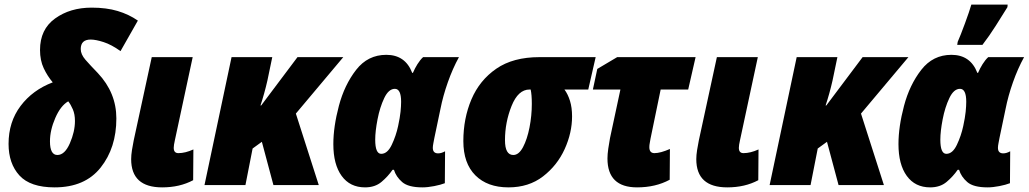

<svg xmlns="http://www.w3.org/2000/svg" viewBox="-20 -800 4447 830"><path d="M483 -288Q483 -399 403 -484Q370 -518 349.5 -541.5Q329 -565 329 -588Q329 -629 372 -629Q394 -629 428 -618Q462 -607 501 -579L576 -711Q537 -738 488.5 -752.5Q440 -767 376 -767Q283 -767 218 -720Q153 -673 153 -584Q153 -539 169 -505Q185 -471 208 -444Q121 -411 69 -342Q17 -273 17 -178Q17 -93 64 -41.5Q111 10 216 10Q347 10 415 -75.5Q483 -161 483 -288ZM196 -189Q196 -237 219 -290Q242 -343 275 -362Q286 -348 295 -327Q304 -306 304 -277Q304 -231 282 -180.5Q260 -130 228 -130Q196 -130 196 -189Z M815 -21 816 -154Q781 -138 751 -138Q731 -138 731 -161Q731 -172 736 -194L813 -553H636L558 -193Q554 -174 550.5 -151.5Q547 -129 547 -112Q547 10 681 10Q757 10 815 -21Z M1041 0 1072 -158 1112 -187 1162 0H1358L1259 -309L1464 -553H1266L1109 -344H1106Q1123 -395 1136 -452L1157 -553H981L864 0Z M1677 -66H1683Q1692 -36 1718.5 -13Q1745 10 1806 10Q1829 10 1857 4.5Q1885 -1 1903 -8L1904 -146Q1888 -137 1874 -137Q1851 -137 1851 -161Q1851 -169 1853.5 -181.5Q1856 -194 1858 -205L1884 -329Q1895 -385 1916 -444.5Q1937 -504 1964 -553H1809Q1796 -541 1784.5 -522.5Q1773 -504 1765 -485H1762Q1732 -563 1650 -563Q1570 -563 1519.5 -498Q1469 -433 1445 -342.5Q1421 -252 1421 -177Q1421 -89 1457 -39.5Q1493 10 1558 10Q1601 10 1629 -13.5Q1657 -37 1677 -66ZM1602 -196Q1602 -232 1612 -284Q1622 -336 1641 -376Q1660 -416 1687 -416Q1714 -416 1714 -360Q1714 -342 1711.5 -317Q1709 -292 1701 -255Q1692 -213 1673.5 -174Q1655 -135 1628 -135Q1602 -135 1602 -196Z M2453 -297Q2453 -335 2444 -364Q2435 -393 2420 -413H2523L2555 -553H2312Q2198 -553 2125.5 -503Q2053 -453 2018 -370.5Q1983 -288 1983 -190Q1983 -94 2035 -42Q2087 10 2178 10Q2266 10 2327.5 -37.5Q2389 -85 2421 -155.5Q2453 -226 2453 -297ZM2163 -194Q2163 -271 2191.5 -342Q2220 -413 2269 -413H2274Q2279 -391 2279 -351Q2279 -300 2269 -249Q2259 -198 2241 -164Q2223 -130 2199 -130Q2163 -130 2163 -194Z M2875 -23 2876 -156Q2835 -138 2809 -138Q2787 -138 2787 -164Q2787 -173 2789 -182.5Q2791 -192 2792 -200L2836 -413H2955L2987 -553H2648L2562 -502L2543 -413H2662L2617 -203Q2613 -182 2609.5 -157.5Q2606 -133 2606 -115Q2606 10 2734 10Q2814 10 2875 -23Z M3258 -21 3259 -154Q3224 -138 3194 -138Q3174 -138 3174 -161Q3174 -172 3179 -194L3256 -553H3079L3001 -193Q2997 -174 2993.5 -151.5Q2990 -129 2990 -112Q2990 10 3124 10Q3200 10 3258 -21Z M3484 0 3515 -158 3555 -187 3605 0H3801L3702 -309L3907 -553H3709L3552 -344H3549Q3566 -395 3579 -452L3600 -553H3424L3307 0Z M4227 -606Q4257 -645 4284.5 -688.5Q4312 -732 4335 -769L4336 -780H4179Q4171 -752 4151.5 -699Q4132 -646 4120 -619L4118 -606ZM4120 -66H4126Q4135 -36 4161.5 -13Q4188 10 4249 10Q4272 10 4300 4.5Q4328 -1 4346 -8L4347 -146Q4331 -137 4317 -137Q4294 -137 4294 -161Q4294 -169 4296.5 -181.5Q4299 -194 4301 -205L4327 -329Q4338 -385 4359 -444.5Q4380 -504 4407 -553H4252Q4239 -541 4227.5 -522.5Q4216 -504 4208 -485H4205Q4175 -563 4093 -563Q4013 -563 3962.5 -498Q3912 -433 3888 -342.5Q3864 -252 3864 -177Q3864 -89 3900 -39.5Q3936 10 4001 10Q4044 10 4072 -13.5Q4100 -37 4120 -66ZM4045 -196Q4045 -232 4055 -284Q4065 -336 4084 -376Q4103 -416 4130 -416Q4157 -416 4157 -360Q4157 -342 4154.5 -317Q4152 -292 4144 -255Q4135 -213 4116.5 -174Q4098 -135 4071 -135Q4045 -135 4045 -196Z"/></svg>

Font: Noto Sans Display SemiCondensed Black
Style: Italic
Weight: 900
Width: 4
Designer: Monotype Design team
Foundry: Monotype Imaging Inc.
Version: 1.000